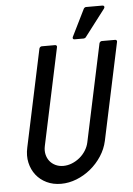

<svg xmlns="http://www.w3.org/2000/svg" viewBox="-56 -847 625 899"><g transform="rotate(-5 256.5 -398.0)"><path d="M505.4 -639.6Q509.3 -639.6 511.7 -636.7Q514.2 -633.8 513.2 -629.9L416 -172.9Q407.7 -134.8 386 -101.6Q364.3 -68.4 334 -43.5Q303.7 -18.6 267.6 -4.4Q231.4 9.8 194.8 9.8Q157.2 9.8 127.2 -4.6Q97.2 -19 77.6 -43.9Q58.1 -68.8 50.5 -102.1Q43 -135.3 51.3 -172.9L148.4 -629.9Q149.4 -633.8 152.8 -636.7Q156.2 -639.6 160.2 -639.6H223.1Q227.1 -639.6 229.5 -636.7Q231.9 -633.8 231 -629.9L133.8 -172.9Q129.4 -152.3 133.5 -134Q137.7 -115.7 148.2 -102.3Q158.7 -88.9 175.3 -80.8Q191.9 -72.8 212.4 -72.8Q232.9 -72.8 252.9 -80.8Q272.9 -88.9 289.3 -102.3Q305.7 -115.7 317.4 -134Q329.1 -152.3 333.5 -172.9L430.7 -629.9Q431.6 -633.8 435.1 -636.7Q438.5 -639.6 442.4 -639.6ZM460 -804.7Q465.8 -804.7 467.8 -800Q469.7 -795.4 465.8 -790L369.1 -663.6Q367.7 -661.6 364.7 -660.2Q361.8 -658.7 359.4 -658.7H315.9Q310.5 -658.7 308.6 -662.4Q306.6 -666 309.1 -670.9L371.6 -797.4Q373 -800.3 376.2 -802.5Q379.4 -804.7 382.3 -804.7Z"/></g></svg>

Font: Fibel Nord
Style: Bold Italic
Weight: 700
Designer: Peter Wiegel
Foundry: Peter Wioegel
Version: Version 000.000